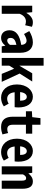

<svg xmlns="http://www.w3.org/2000/svg" viewBox="1338 -2150 824 3540"><g transform="rotate(90 1750.0 -380.0)"><path d="M86 0H234V-329C266 -414 320 -446 374 -446C400 -446 421 -441 445 -432L474 -557C448 -567 430 -574 387 -574C322 -574 264 -531 220 -457H215L205 -562H86Z M679 12C734 12 781 -14 819 -64H823L835 0H953V-343C953 -496 876 -574 761 -574C689 -574 622 -549 553 -508L607 -411C661 -442 694 -458 732 -458C776 -458 806 -419 807 -359C638 -333 538 -269 538 -145C538 -49 591 12 679 12ZM729 -101C701 -101 679 -117 679 -161C679 -217 710 -250 807 -270V-152C787 -123 758 -101 729 -101Z M1048 0H1191V-139L1247 -229L1342 0H1489L1336 -330L1483 -562H1331L1195 -330H1191V-772H1048Z M1781 12C1839 12 1896 -6 1941 -39L1891 -128C1861 -110 1834 -100 1800 -100C1735 -100 1690 -147 1681 -238H1956C1958 -252 1961 -280 1961 -307C1961 -463 1894 -574 1763 -574C1646 -574 1537 -463 1537 -281C1537 -95 1645 12 1781 12ZM1678 -339C1685 -420 1723 -462 1766 -462C1814 -462 1837 -415 1837 -339Z M2322 12C2377 12 2424 -1 2458 -13L2433 -118C2410 -108 2387 -102 2362 -102C2308 -102 2280 -134 2280 -203V-446H2444V-562H2280V-714H2158L2140 -562L2031 -556V-446H2132V-203C2132 -73 2185 12 2322 12Z M2781 12C2839 12 2896 -6 2941 -39L2891 -128C2861 -110 2834 -100 2800 -100C2735 -100 2690 -147 2681 -238H2956C2958 -252 2961 -280 2961 -307C2961 -463 2894 -574 2763 -574C2646 -574 2537 -463 2537 -281C2537 -95 2645 12 2781 12ZM2678 -339C2685 -420 2723 -462 2766 -462C2814 -462 2837 -415 2837 -339Z M3047 0H3195V-391C3215 -429 3237 -450 3263 -450C3299 -450 3311 -427 3311 -367V0H3460V-380C3460 -504 3420 -574 3326 -574C3261 -574 3214 -538 3180 -494H3176L3166 -562H3047Z"/></g></svg>

Font: Noto Sans Mono CJK JP Bold
Style: Regular
Weight: 700
Designer: Ryoko NISHIZUKA (kana & ideographs); Paul D. Hunt (Latin, Greek & Cyrillic); Wenlong ZHANG (bopomofo); Sandoll Communica
Foundry: Adobe Systems Incorporated
Version: Version 1.004;PS 1.004;hotconv 1.0.82;makeotf.lib2.5.63406